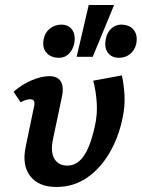

<svg xmlns="http://www.w3.org/2000/svg" viewBox="-20 -731 564 764"><path d="M204 13Q134 13 100.5 -30Q67 -73 82 -146L115 -305Q118 -316 117 -323Q116 -330 112 -333Q108 -336 100 -336Q91 -336 81 -332.5Q71 -329 62 -324L34 -366Q67 -395 106 -411.5Q145 -428 176 -428Q199 -428 212 -418Q225 -408 228.5 -389.5Q232 -371 226 -344L191 -178Q180 -126 196.5 -99Q213 -72 248 -72Q275 -72 295.5 -90Q316 -108 331 -142.5Q346 -177 357 -227Q368 -274 365 -321.5Q362 -369 351 -410L465 -431Q473 -394 475.5 -351Q478 -308 467 -258Q451 -182 414.5 -120.5Q378 -59 325 -23Q272 13 204 13ZM285 -505 333 -711H434L349 -505ZM216 -501Q182 -501 164.5 -521.5Q147 -542 154 -576Q159 -602 179 -617.5Q199 -633 224 -633Q253 -633 267.5 -612Q282 -591 275 -556Q269 -531 253 -516Q237 -501 216 -501ZM454 -501Q424 -501 409 -521.5Q394 -542 401 -576Q406 -602 423 -617.5Q440 -633 462 -633Q495 -633 512 -612Q529 -591 522 -556Q516 -531 497.5 -516Q479 -501 454 -501Z"/></svg>

Font: Ysabeau Infant
Style: Bold Italic
Weight: 700
Italic angle: -12°
Designer: Christian Thalmann (Catharsis Fonts)
Version: Version 2.001;gftools[0.9.30]; featfreeze: ss01,ss02,lnum